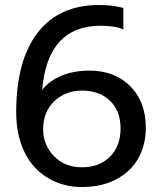

<svg xmlns="http://www.w3.org/2000/svg" viewBox="-20 -734 649 769"><path d="M308.1 15.1Q252.4 15.1 204.8 -4.6Q157.2 -24.4 121.6 -61.3Q85.9 -98.1 65.4 -155.5Q44.9 -212.9 44.9 -284.2Q44.9 -491.7 130.6 -602.8Q216.3 -713.9 376 -713.9Q431.6 -713.9 474.1 -702.1V-616.2Q440.4 -630.9 383.8 -630.9Q170.4 -630.9 148.9 -374Q179.2 -412.1 228.3 -431.6Q277.3 -451.2 336.9 -451.2Q439.5 -451.2 501.7 -388.9Q564 -326.7 564 -222.2Q564 -153.8 534.2 -100.3Q504.4 -46.9 445.8 -15.9Q387.2 15.1 308.1 15.1ZM308.1 -64Q377.9 -64 420.4 -106.4Q462.9 -148.9 462.9 -219.2Q462.9 -289.6 420.7 -330.3Q378.4 -371.1 308.1 -371.1Q242.2 -371.1 197.5 -328.6Q152.8 -286.1 152.8 -216.8Q152.8 -153.8 196 -108.9Q239.3 -64 308.1 -64Z"/></svg>

Font: Prompt
Style: Regular
Weight: 400
Designer: Katatrad Team
Foundry: CadsonDemak
Version: Version 1.000;PS 001.000;hotconv 1.0.88;makeotf.lib2.5.64775